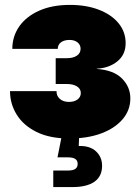

<svg xmlns="http://www.w3.org/2000/svg" viewBox="-20 -552 564 776"><path d="M260.3 7.8Q181.2 7.8 127.9 -18.6Q74.7 -44.9 47.6 -88.6Q20.5 -132.3 20.5 -183.6H208.5Q208 -164.6 221.9 -152.3Q235.8 -140.1 258.8 -140.1Q280.3 -140.1 293.5 -150.1Q306.6 -160.2 306.6 -175.8Q306.6 -192.9 291.3 -202.6Q275.9 -212.4 251 -212.4H205.1V-316.9H251Q275.4 -316.9 290.5 -326.9Q305.7 -336.9 305.7 -355Q305.7 -370.6 293.5 -380.6Q281.2 -390.6 261.2 -390.6Q239.3 -390.6 226.3 -380.9Q213.4 -371.1 213.4 -354.5H29.8Q29.8 -405.3 58.1 -445.6Q86.4 -485.8 138.7 -509Q190.9 -532.2 262.7 -532.2Q328.6 -532.2 379.4 -512.7Q430.2 -493.2 459 -458.3Q487.8 -423.3 487.8 -377.4Q487.8 -331.1 454.3 -304Q420.9 -276.9 371.1 -274.4V-273.4Q439.5 -268.6 473.1 -234.6Q506.8 -200.7 506.8 -154.3Q506.8 -106.9 475.8 -70.3Q444.8 -33.7 389.4 -12.9Q334 7.8 260.3 7.8ZM195.3 204.1V137.2H254.9Q274.9 137.2 284.4 130.6Q293.9 124 293.9 110.4Q293.9 97.2 284.4 90.6Q274.9 84 254.9 84H212.4L232.9 -19.5H299.8V0L298.3 38.1Q343.3 36.6 367.9 59.6Q392.6 82.5 392.6 118.2Q392.6 160.6 361.8 182.4Q331.1 204.1 272.5 204.1Z"/></svg>

Font: Inter 28pt Black
Style: Regular
Weight: 900
Designer: Rasmus Andersson
Foundry: rsms
Version: Version 4.001;git-66647c0bb